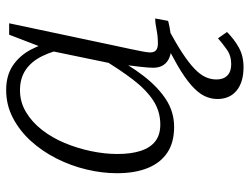

<svg xmlns="http://www.w3.org/2000/svg" viewBox="-116 -472 830 639"><g transform="rotate(-90 299.5 -152.0)"><path d="M484 -376 460 -342Q450 -392 432.5 -427.5Q415 -463 387 -482Q359 -501 319 -501Q280 -501 246.5 -481Q213 -461 187 -427.5Q161 -394 143.5 -352Q126 -310 116.5 -264.5Q107 -219 107 -177Q107 -131 117.5 -99Q128 -67 149.5 -50.5Q171 -34 205 -34Q249 -34 285 -57.5Q321 -81 355 -125.5Q389 -170 426 -232L436 -201Q404 -138 367 -90Q330 -42 288.5 -15Q247 12 197 12Q145 12 111 -11Q77 -34 60 -76.5Q43 -119 43 -178Q43 -228 55.5 -280Q68 -332 92 -379.5Q116 -427 150 -464.5Q184 -502 227 -524.5Q270 -547 320 -547Q368 -547 401 -525Q434 -503 454.5 -464.5Q475 -426 484 -376ZM542 -537 470 -197Q462 -160 456.5 -134Q451 -108 448 -92Q445 -76 445 -68Q445 -54 452.5 -48Q460 -42 475 -42Q499 -42 521 -46.5Q543 -51 558 -51L550 -8Q539 -5 525 -2.5Q511 0 496 1.5Q481 3 466 3Q445 3 428.5 -3.5Q412 -10 403 -23.5Q394 -37 394 -58Q394 -72 397.5 -103Q401 -134 406 -169L403 -171L451 -403L456 -412L504 -537ZM506 -32 522 -7Q474 19 441.5 40.5Q409 62 390 80.5Q371 99 363 116.5Q355 134 355 153Q355 176 368 189Q381 202 406 202Q434 202 454.5 187.5Q475 173 492 158L513 188Q489 212 461 227.5Q433 243 396 243Q346 243 318 220Q290 197 290 156Q290 133 300.5 112Q311 91 336 69Q361 47 402.5 23Q444 -1 506 -32Z"/></g></svg>

Font: Roboto Serif ExtraLight
Style: Italic
Weight: 250
Italic angle: -10°
Designer: Greg Gazdowicz
Foundry: Commercial Type
Version: Version 1.008